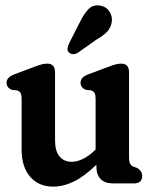

<svg xmlns="http://www.w3.org/2000/svg" viewBox="-20 -683 558 715"><path d="M60.5 -127V-313.5Q60.5 -330 56.5 -336.8Q52.5 -343.5 43 -346.5L23.5 -348.5Q4.5 -357 4.5 -374.5Q4.5 -384.5 10.8 -392Q17 -399.5 33 -406L106 -433.5Q125.5 -441 136.2 -443.5Q147 -446 156 -446Q185 -446 185 -414V-159Q185 -120.5 201.8 -100.5Q218.5 -80.5 246.5 -80.5Q288 -80.5 333 -123L336 -125.5V-313.5Q336 -330 332 -336.8Q328 -343.5 318.5 -346.5L299 -348.5Q280 -357 280 -374.5Q280 -384.5 286 -392Q292 -399.5 308.5 -406L381.5 -433.5Q401 -441 411.8 -443.5Q422.5 -446 431.5 -446Q460.5 -446 460.5 -414V-100.5Q460.5 -81.5 464.5 -73.5Q468.5 -65.5 477.5 -62L491 -57.5Q509.5 -46 509.5 -28Q509.5 0 479 0H401Q370 0 354.5 -16.5Q339 -33 339 -61.5V-69.5Q294 -26 254.8 -7Q215.5 12 178 12Q124.5 12 92.5 -24.5Q60.5 -61 60.5 -127ZM277 -599.5Q292 -631 309.5 -649Q327 -667 354 -662Q376.5 -658 388 -639.5Q399.5 -621 396 -600Q392.5 -579.5 379.2 -565.2Q366 -551 340 -536L269 -486Q261 -481.5 251.8 -481.5Q242.5 -481.5 237 -487.5Q230 -495 231.5 -503.8Q233 -512.5 237.5 -522Z"/></svg>

Font: Fraunces 144pt SuperSoft SemiBold
Style: Regular
Weight: 600
Version: Version 1.000;[b76b70a41]